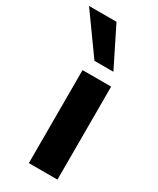

<svg xmlns="http://www.w3.org/2000/svg" viewBox="-258 -819 721 878"><g transform="rotate(30 102.5 -380.0)"><path d="M58 0V-491H209V0ZM84 -555 -63 -760H82L184 -555Z"/></g></svg>

Font: Nunito Sans 12pt ExtraBold
Style: Regular
Weight: 800
Designer: Vernon Adams
Foundry: Vernon Adams
Version: Version 3.101;gftools[0.9.27]